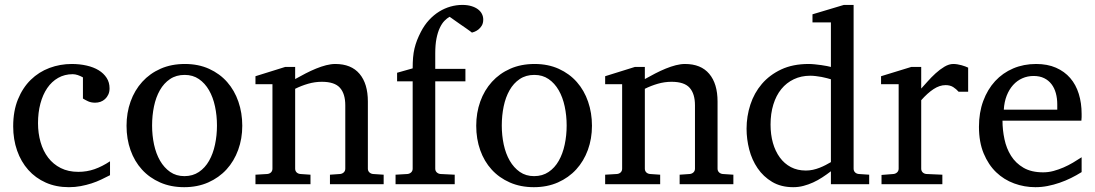

<svg xmlns="http://www.w3.org/2000/svg" viewBox="-20 -757 4499 789"><path d="M274.9 -494.1Q307.6 -494.1 336.2 -487.5Q364.7 -481 385.5 -468.3Q406.2 -455.6 418.2 -437Q430.2 -418.5 430.2 -394Q430.2 -379.4 425 -368.4Q419.9 -357.4 411.6 -349.9Q403.3 -342.3 392.8 -338.6Q382.3 -335 371.1 -335Q354.5 -335 342.3 -340.6Q330.1 -346.2 320.8 -352.1V-439Q310.5 -444.8 299.6 -448.5Q288.6 -452.1 278.8 -452.1Q245.6 -452.1 219 -437Q192.4 -421.9 174.1 -395Q155.8 -368.2 146 -331.3Q136.2 -294.4 136.2 -251Q136.2 -209.5 146.7 -172.9Q157.2 -136.2 178 -109.1Q198.7 -82 229.7 -66.4Q260.7 -50.8 301.8 -50.8Q336.9 -50.8 368.4 -61.8Q399.9 -72.8 432.1 -94.2V-37.1Q415 -28.3 396.2 -19.3Q377.4 -10.3 356.2 -3.4Q335 3.4 311.8 7.8Q288.6 12.2 263.2 12.2Q210.4 12.2 168.2 -6.6Q126 -25.4 96.2 -58.8Q66.4 -92.3 50.3 -138.2Q34.2 -184.1 34.2 -237.8Q34.2 -300.8 53.7 -348.6Q73.2 -396.5 106.4 -429Q139.6 -461.4 183.3 -477.8Q227.1 -494.1 274.9 -494.1Z M975.6 -240.2Q975.6 -187 958.7 -140.9Q941.9 -94.7 910.9 -60.8Q879.9 -26.9 835.7 -7.3Q791.5 12.2 736.8 12.2Q682.1 12.2 638.2 -7.1Q594.2 -26.4 563.5 -60.1Q532.7 -93.8 516.4 -139.9Q500 -186 500 -240.2Q500 -293.5 516.6 -339.8Q533.2 -386.2 564.5 -420.7Q595.7 -455.1 639.9 -474.6Q684.1 -494.1 739.7 -494.1Q795.4 -494.1 839.4 -474.1Q883.3 -454.1 913.6 -419.7Q943.8 -385.3 959.7 -339.1Q975.6 -293 975.6 -240.2ZM871.6 -241.2Q871.6 -282.2 863.5 -319.8Q855.5 -357.4 838.9 -386.2Q822.3 -415 797.4 -432.1Q772.5 -449.2 738.8 -449.2Q704.1 -449.2 678.7 -432.1Q653.3 -415 637 -386.2Q620.6 -357.4 612.8 -319.8Q605 -282.2 605 -241.2Q605 -200.7 613 -163.1Q621.1 -125.5 637.7 -96.7Q654.3 -67.9 679.2 -50.5Q704.1 -33.2 737.8 -33.2Q772 -33.2 797.4 -50.3Q822.8 -67.4 839.1 -96.2Q855.5 -125 863.5 -162.6Q871.6 -200.2 871.6 -241.2Z M1335.9 0V-39.1L1377.9 -42Q1386.7 -43 1392.8 -48.8Q1398.9 -54.7 1398.9 -64V-324.2Q1398.9 -371.6 1377 -396.2Q1355 -420.9 1302.7 -420.9Q1273.9 -420.9 1246.1 -412.8Q1218.3 -404.8 1192.9 -392.1V-64Q1192.9 -54.7 1198.7 -48.8Q1204.6 -43 1213.9 -42L1255.9 -39.1V0H1029.8V-39.1L1078.6 -42Q1087.9 -43 1093.8 -48.8Q1099.6 -54.7 1099.6 -64V-411.1H1029.8V-443.8L1151.9 -481.9H1192.9V-432.1Q1213.9 -443.8 1235.6 -455.1Q1257.3 -466.3 1278.8 -475.1Q1300.3 -483.9 1320.3 -489Q1340.3 -494.1 1357.9 -494.1Q1423.3 -494.1 1457.5 -453.6Q1491.7 -413.1 1491.7 -339.8V-64Q1491.7 -54.7 1497.8 -48.8Q1503.9 -43 1512.7 -42L1556.6 -39.1V0Z M1965.8 -676.8Q1965.8 -661.6 1959.7 -651.6Q1953.6 -641.6 1945.6 -635.5Q1937.5 -629.4 1929.9 -626.5Q1922.4 -623.5 1919.4 -623Q1918.5 -624 1911.4 -629.2Q1904.3 -634.3 1894.3 -641.4Q1884.3 -648.4 1872.8 -656.2Q1861.3 -664.1 1851.6 -671.1Q1841.8 -678.2 1835 -682.9Q1828.1 -687.5 1827.6 -688Q1816.9 -682.1 1806.4 -671.4Q1795.9 -660.6 1787.4 -642.6Q1778.8 -624.5 1773.7 -598.9Q1768.6 -573.2 1768.6 -538.1V-474.1H1892.6V-422.9H1768.6V-64Q1768.6 -54.7 1774.7 -48.8Q1780.8 -43 1789.6 -42L1848.6 -39.1V0H1605.5V-39.1L1654.8 -42Q1663.6 -43 1669.7 -48.8Q1675.8 -54.7 1675.8 -64V-422.9H1611.8V-458L1675.8 -476.1Q1675.8 -501 1677.5 -520.8Q1679.2 -540.5 1683.3 -557.9Q1687.5 -575.2 1693.8 -591.6Q1700.2 -607.9 1709.5 -626Q1724.1 -654.3 1743.4 -675Q1762.7 -695.8 1784.9 -709.5Q1807.1 -723.1 1831.3 -730Q1855.5 -736.8 1879.9 -736.8Q1900.9 -736.8 1917 -731.9Q1933.1 -727.1 1944.1 -718.8Q1955.1 -710.4 1960.4 -699.7Q1965.8 -689 1965.8 -676.8Z M2412.6 -240.2Q2412.6 -187 2395.8 -140.9Q2378.9 -94.7 2347.9 -60.8Q2316.9 -26.9 2272.7 -7.3Q2228.5 12.2 2173.8 12.2Q2119.1 12.2 2075.2 -7.1Q2031.2 -26.4 2000.5 -60.1Q1969.7 -93.8 1953.4 -139.9Q1937 -186 1937 -240.2Q1937 -293.5 1953.6 -339.8Q1970.2 -386.2 2001.5 -420.7Q2032.7 -455.1 2076.9 -474.6Q2121.1 -494.1 2176.8 -494.1Q2232.4 -494.1 2276.4 -474.1Q2320.3 -454.1 2350.6 -419.7Q2380.9 -385.3 2396.7 -339.1Q2412.6 -293 2412.6 -240.2ZM2308.6 -241.2Q2308.6 -282.2 2300.5 -319.8Q2292.5 -357.4 2275.9 -386.2Q2259.3 -415 2234.4 -432.1Q2209.5 -449.2 2175.8 -449.2Q2141.1 -449.2 2115.7 -432.1Q2090.3 -415 2074 -386.2Q2057.6 -357.4 2049.8 -319.8Q2042 -282.2 2042 -241.2Q2042 -200.7 2050 -163.1Q2058.1 -125.5 2074.7 -96.7Q2091.3 -67.9 2116.2 -50.5Q2141.1 -33.2 2174.8 -33.2Q2209 -33.2 2234.4 -50.3Q2259.8 -67.4 2276.1 -96.2Q2292.5 -125 2300.5 -162.6Q2308.6 -200.2 2308.6 -241.2Z M2772.9 0V-39.1L2814.9 -42Q2823.7 -43 2829.8 -48.8Q2835.9 -54.7 2835.9 -64V-324.2Q2835.9 -371.6 2814 -396.2Q2792 -420.9 2739.7 -420.9Q2710.9 -420.9 2683.1 -412.8Q2655.3 -404.8 2629.9 -392.1V-64Q2629.9 -54.7 2635.7 -48.8Q2641.6 -43 2650.9 -42L2692.9 -39.1V0H2466.8V-39.1L2515.6 -42Q2524.9 -43 2530.8 -48.8Q2536.6 -54.7 2536.6 -64V-411.1H2466.8V-443.8L2588.9 -481.9H2629.9V-432.1Q2650.9 -443.8 2672.6 -455.1Q2694.3 -466.3 2715.8 -475.1Q2737.3 -483.9 2757.3 -489Q2777.3 -494.1 2794.9 -494.1Q2860.4 -494.1 2894.5 -453.6Q2928.7 -413.1 2928.7 -339.8V-64Q2928.7 -54.7 2934.8 -48.8Q2940.9 -43 2949.7 -42L2993.7 -39.1V0Z M3394.5 0V-53.2Q3377.4 -40 3359.1 -28.1Q3340.8 -16.1 3321.5 -7.3Q3302.2 1.5 3282 6.8Q3261.7 12.2 3239.7 12.2Q3189.5 12.2 3153.1 -9.5Q3116.7 -31.2 3093.3 -65.7Q3069.8 -100.1 3058.8 -142.8Q3047.9 -185.5 3047.9 -228Q3047.9 -278.8 3063.5 -326.9Q3079.1 -375 3110.8 -412.1Q3142.6 -449.2 3190.4 -471.7Q3238.3 -494.1 3302.7 -494.1Q3314.5 -494.1 3328.1 -492.7Q3341.8 -491.2 3354.7 -489.5Q3367.7 -487.8 3378.2 -485.6Q3388.7 -483.4 3394.5 -481.9V-665H3318.8V-698.2L3447.8 -736.8H3487.8V-64Q3487.8 -54.7 3493.7 -48.8Q3499.5 -43 3508.8 -42L3551.8 -39.1V0ZM3394.5 -431.2Q3388.2 -433.1 3378.2 -435.8Q3368.2 -438.5 3356.7 -440.7Q3345.2 -442.9 3332.8 -444.3Q3320.3 -445.8 3309.6 -445.8Q3272.5 -445.8 3242.2 -431.4Q3211.9 -417 3190.7 -390.9Q3169.4 -364.7 3158 -327.6Q3146.5 -290.5 3146.5 -245.1Q3146.5 -204.1 3156.2 -169.7Q3166 -135.3 3184.6 -109.9Q3203.1 -84.5 3230 -70.3Q3256.8 -56.2 3291.5 -56.2Q3306.6 -56.2 3320.8 -59.3Q3335 -62.5 3348.1 -67.6Q3361.3 -72.8 3373 -78.9Q3384.8 -85 3394.5 -90.8Z M3919.4 -379.9Q3909.7 -391.1 3897 -399.2Q3884.3 -407.2 3865.7 -407.2Q3841.3 -407.2 3816.4 -390.9Q3791.5 -374.5 3765.6 -345.2V-64Q3765.6 -54.7 3771.5 -48.8Q3777.3 -43 3786.6 -42L3852.5 -39.1V0H3602.5V-38.1L3651.9 -42Q3660.6 -43 3666.7 -48.8Q3672.9 -54.7 3672.9 -64V-411.1H3600.6V-443.8L3724.6 -481.9H3765.6V-393.1Q3776.4 -404.8 3791.7 -422.1Q3807.1 -439.5 3824.7 -455.6Q3842.3 -471.7 3861.1 -482.9Q3879.9 -494.1 3897.5 -494.1Q3905.3 -494.1 3914.1 -492.7Q3922.9 -491.2 3931.2 -489Q3939.5 -486.8 3946.5 -484.1Q3953.6 -481.4 3958.5 -479V-379.9Z M4424.8 -49.8Q4403.8 -36.6 4381.1 -25.4Q4358.4 -14.2 4334.2 -5.9Q4310.1 2.4 4285.2 7.3Q4260.3 12.2 4234.9 12.2Q4189.5 12.2 4147.5 -3.2Q4105.5 -18.6 4073.5 -49.3Q4041.5 -80.1 4022.2 -126.7Q4002.9 -173.3 4002.9 -235.8Q4002.9 -294.4 4020.5 -342Q4038.1 -389.6 4069.3 -423.6Q4100.6 -457.5 4143.6 -475.8Q4186.5 -494.1 4237.8 -494.1Q4284.2 -494.1 4319.3 -478.8Q4354.5 -463.4 4377.9 -436.3Q4401.4 -409.2 4413.1 -371.3Q4424.8 -333.5 4424.8 -289.1Q4424.8 -283.7 4424.8 -275.9Q4424.8 -268.1 4423.8 -261.2H4099.6Q4099.6 -223.1 4107.7 -185.1Q4115.7 -147 4134.8 -116.7Q4153.8 -86.4 4186 -67.6Q4218.3 -48.8 4266.6 -48.8Q4288.1 -48.8 4309.1 -54.4Q4330.1 -60.1 4350.3 -68.8Q4370.6 -77.6 4389.2 -88.6Q4407.7 -99.6 4424.8 -110.8ZM4324.7 -328.1Q4324.7 -353 4318.8 -374.3Q4313 -395.5 4301 -411.1Q4289.1 -426.8 4270.8 -435.8Q4252.4 -444.8 4227.5 -444.8Q4202.6 -444.8 4181.2 -435.3Q4159.7 -425.8 4143.3 -407.7Q4127 -389.6 4116.9 -364Q4106.9 -338.4 4105 -306.2H4324.7Z"/></svg>

Font: Tagmukay Beta
Style: Regular
Weight: 400
Designer: Peter Martin
Foundry: SIL International
Version: Version 2.000; dev 82b92eM